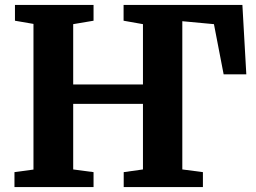

<svg xmlns="http://www.w3.org/2000/svg" viewBox="-20 -763 1046 783"><path d="M39 0V-61L116.5 -71.5V-665.5L41 -678.5V-743H361.5V-678.5L278.5 -664.5V-418.5H563V-664.5L484 -678.5V-743H968.5L984.5 -460H892L852.5 -664.5L723.5 -676.5V-72L807.5 -61V0H484.5V-61L563 -72V-339.5H278.5V-72L361.5 -61V0Z"/></svg>

Font: Merriweather 24pt ExtraBold
Style: Regular
Weight: 800
Version: Version 2.100